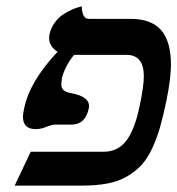

<svg xmlns="http://www.w3.org/2000/svg" viewBox="-20 -581 555 601"><path d="M417 -249Q430.2 -310.1 430.2 -342.8Q430.2 -409.2 376 -409.2H211.9Q212.9 -409.2 212.9 -408.2H210.9V-409.2Q210 -408.2 210.9 -408.2Q182.6 -372.6 173.8 -335.9Q171.9 -322.3 171.9 -317.9Q171.9 -305.2 179.2 -298.6Q186.5 -292 204.1 -289.1Q258.8 -278.8 258.8 -249Q258.8 -247.6 258.3 -245.1Q257.8 -242.7 257.8 -241.2Q247.1 -190.9 203.1 -190.9H180.2H147.9Q145.5 -190.9 127.9 -185.1Q109.4 -176.8 91.8 -176.8Q51.8 -176.8 51.8 -215.8Q51.8 -223.1 55.2 -240.2Q72.3 -325.7 160.2 -418.9Q133.8 -436 133.8 -461.9Q133.8 -463.4 134.3 -467.3Q134.8 -471.2 134.8 -473.1Q139.2 -493.2 151.1 -509.8Q163.1 -526.4 177 -535.4Q190.9 -544.4 204.3 -550.5Q217.8 -556.6 226.6 -558.6L235.8 -561Q237.3 -522 257.8 -522H388.2Q453.6 -522 484.4 -486.6Q515.1 -451.2 515.1 -378.9Q515.1 -335.4 501 -266.1Q490.7 -217.3 481 -182.9Q471.2 -148.4 456.3 -116.5Q441.4 -84.5 422.9 -64.5Q404.3 -44.4 377.7 -28.8Q351.1 -13.2 316.2 -6.6Q281.2 0 235.8 0H25.9L76.2 -106H304.2Q349.1 -106 375.7 -141.1Q402.3 -176.3 417 -249Z"/></svg>

Font: Linux Libertine G
Style: Semibold Italic
Weight: 600
Italic angle: -11.5°
Designer: Philipp H. Poll
Foundry: Philipp H. Poll
Version: Version 5.1.1